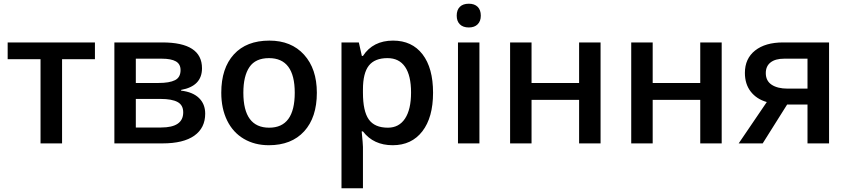

<svg xmlns="http://www.w3.org/2000/svg" viewBox="-20 -767 4537 1027"><path d="M487.8 -540V-450.2H312V0H196.8V-450.2H21V-540Z M1060.5 -401.9Q1060.5 -306.2 948.7 -286.1V-282.2Q1011.2 -274.9 1044.4 -242.7Q1077.6 -210.4 1077.6 -159.2Q1077.6 -82.5 1019.3 -41.3Q960.9 0 849.6 0H591.8V-540H848.6Q1060.5 -540 1060.5 -401.9ZM960 -166Q960 -205.1 929.7 -221.4Q899.4 -237.8 838.9 -237.8H706.5V-85H841.8Q960 -85 960 -166ZM945.8 -392.1Q945.8 -424.3 920.7 -438.7Q895.5 -453.1 845.7 -453.1H706.5V-323.2H828.6Q886.2 -323.2 916 -338.1Q945.8 -353 945.8 -392.1Z M1674.8 -271Q1674.8 -138.7 1606.9 -64.5Q1539.1 9.8 1418 9.8Q1342.3 9.8 1284.2 -24.4Q1226.1 -58.6 1194.8 -122.6Q1163.6 -186.5 1163.6 -271Q1163.6 -402.3 1231 -476.1Q1298.3 -549.8 1420.9 -549.8Q1538.1 -549.8 1606.4 -474.4Q1674.8 -398.9 1674.8 -271ZM1281.7 -271Q1281.7 -84 1419.9 -84Q1556.6 -84 1556.6 -271Q1556.6 -456.1 1418.9 -456.1Q1346.7 -456.1 1314.2 -408.2Q1281.7 -360.4 1281.7 -271Z M2080.6 9.8Q1978 9.8 1921.4 -64H1914.6Q1921.4 4.4 1921.4 19V240.2H1806.6V-540H1899.4Q1903.3 -524.9 1915.5 -467.8H1921.4Q1975.1 -549.8 2082.5 -549.8Q2183.6 -549.8 2240 -476.6Q2296.4 -403.3 2296.4 -271Q2296.4 -138.7 2239 -64.5Q2181.6 9.8 2080.6 9.8ZM2052.7 -456.1Q1984.4 -456.1 1952.9 -416Q1921.4 -376 1921.4 -288.1V-271Q1921.4 -172.4 1952.6 -128.2Q1983.9 -84 2054.7 -84Q2114.3 -84 2146.5 -132.8Q2178.7 -181.6 2178.7 -272Q2178.7 -362.8 2146.7 -409.4Q2114.7 -456.1 2052.7 -456.1Z M2544.4 0H2429.7V-540H2544.4ZM2422.9 -683.1Q2422.9 -713.9 2439.7 -730.5Q2456.5 -747.1 2487.8 -747.1Q2518.1 -747.1 2534.9 -730.5Q2551.8 -713.9 2551.8 -683.1Q2551.8 -653.8 2534.9 -637Q2518.1 -620.1 2487.8 -620.1Q2456.5 -620.1 2439.7 -637Q2422.9 -653.8 2422.9 -683.1Z M2823.2 -540V-323.2H3077.6V-540H3192.4V0H3077.6V-232.9H2823.2V0H2708.5V-540Z M3471.2 -540V-323.2H3725.6V-540H3840.3V0H3725.6V-232.9H3471.2V0H3356.4V-540Z M4059.6 0H3931.2L4081.5 -221.2Q4026.9 -236.8 3995.6 -277.1Q3964.4 -317.4 3964.4 -377Q3964.4 -453.6 4019 -496.8Q4073.7 -540 4168.5 -540H4414.6V0H4299.3V-208H4190.4ZM4076.2 -376Q4076.2 -334.5 4107.7 -313.7Q4139.2 -293 4192.4 -293H4299.3V-453.1H4174.3Q4127.4 -453.1 4101.8 -433.1Q4076.2 -413.1 4076.2 -376Z"/></svg>

Font: JBL Sans
Style: Semibold
Weight: 600
Version: Version 1.10